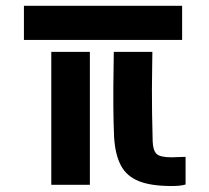

<svg xmlns="http://www.w3.org/2000/svg" viewBox="-20 -618 700 642"><path d="M60 -484.5V-598.5H589V-484.5ZM600.5 -1Q590 2 578.2 3Q566.5 4 553.5 4Q484.5 4 443.8 -12.5Q403 -29 384 -65.2Q365 -101.5 361.5 -159.5Q359.5 -203.5 359 -261.2Q358.5 -319 360 -407.5L360.5 -444.5H489.5L489 -407.5Q488 -359 488 -319.5Q488 -280 488.5 -238.8Q489 -197.5 490.5 -145.5Q491.5 -116 503 -104Q514.5 -92 553.5 -92Q565.5 -92 576.2 -92.8Q587 -93.5 600.5 -93.5ZM151.5 0V-444.5H280.5V0Z"/></svg>

Font: Big Shoulders Stencil Display ExtraBold
Style: Regular
Weight: 800
Designer: Patric King
Foundry: XO Type Co
Version: Version 1.000